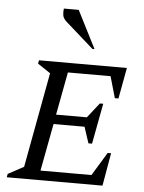

<svg xmlns="http://www.w3.org/2000/svg" viewBox="-56 -857 674 901"><g transform="rotate(5 281.0 -406.0)"><path d="M10 0 13 -16 87 -56 170 -504 110 -544 113 -560H527L500 -414H483L454 -515H253L215 -313H360L415 -383H431L395 -192H378L353 -268H207L165 -45H405L472 -155H488L461 0ZM358 -635 229 -749Q210 -765 208 -781Q206 -797 208 -812H278L368 -635Z"/></g></svg>

Font: Spectral SC
Style: Italic
Weight: 400
Italic angle: -10°
Designer: Jean-Baptiste Levee
Foundry: Production Type
Version: Version 2.001